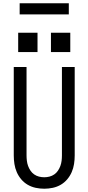

<svg xmlns="http://www.w3.org/2000/svg" viewBox="-20 -1144 540 1172"><path d="M250 8Q224 8 198 2.5Q172 -3 149.5 -16Q127 -29 110 -49Q93 -69 82.5 -93Q72 -117 68 -143Q64 -169 64 -195V-735H142V-195Q142 -179 144 -162.5Q146 -146 151.5 -131Q157 -116 166 -102.5Q175 -89 188.5 -79.5Q202 -70 218 -66Q234 -62 250 -62Q266 -62 282 -66Q298 -70 311.5 -79.5Q325 -89 334 -102.5Q343 -116 348.5 -131Q354 -146 356 -162.5Q358 -179 358 -195V-735H436V-195Q436 -169 432 -143Q428 -117 417.5 -93Q407 -69 390 -49Q373 -29 350.5 -16Q328 -3 302 2.5Q276 8 250 8ZM291 -826V-944H409V-826ZM91 -826V-944H209V-826ZM100 -1056V-1124H400V-1056Z"/></svg>

Font: Iosevka SS04
Style: Regular
Weight: 400
Monospace: yes
Designer: Belleve Invis
Foundry: Belleve Invis
Version: Version 19.0.0; ttfautohint (v1.8.4)